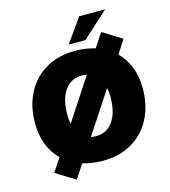

<svg xmlns="http://www.w3.org/2000/svg" viewBox="-141 -1035 1088 1230"><g transform="rotate(-15 403.0 -419.5)"><path d="M774 -372Q774 -258 728.5 -171Q683 -84 600.5 -36.5Q518 11 409 11Q338 11 275 -8L214 84L86 5L145 -84Q98 -129 73.5 -192Q49 -255 49 -333Q49 -447 94.5 -534Q140 -621 223 -668.5Q306 -716 415 -716Q486 -716 549 -697L610 -789L737 -710L679 -621Q725 -576 749.5 -513Q774 -450 774 -372ZM269 -272 451 -549Q436 -552 418 -552Q345 -552 304 -494Q263 -436 263 -334Q263 -301 269 -272ZM560 -372Q560 -405 554 -433L372 -156Q388 -153 407 -153Q478 -153 519 -211Q560 -269 560 -372ZM388 -765 500 -923H672L499 -765Z"/></g></svg>

Font: Nunito Sans Heavy Heavy
Style: Italic
Weight: 400
Italic angle: -4.541°
Designer: Vernon Adams
Foundry: Vernon Adams
Version: Version 2.002